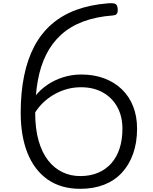

<svg xmlns="http://www.w3.org/2000/svg" viewBox="-20 -1167 958 1206"><path d="M484 19Q363 19 279.5 -39.5Q196 -98 153 -205Q110 -312 110 -459Q110 -586 131.5 -691Q153 -796 196 -877Q239 -958 304.5 -1015Q370 -1072 458 -1104.5Q546 -1137 656 -1146Q694 -1149 705.5 -1142Q717 -1135 719 -1115Q721 -1092 715 -1082Q709 -1072 690 -1070Q583 -1062 502 -1031.5Q421 -1001 363.5 -948.5Q306 -896 270 -824Q234 -752 217.5 -660.5Q201 -569 201 -459Q201 -358 222.5 -283Q244 -208 282.5 -159Q321 -110 372.5 -85.5Q424 -61 484 -61Q546 -61 595 -81.5Q644 -102 678.5 -140.5Q713 -179 731 -234Q749 -289 749 -358Q749 -436 717 -494.5Q685 -553 626.5 -586Q568 -619 489 -619Q445 -619 405 -608.5Q365 -598 329.5 -579Q294 -560 264.5 -534.5Q235 -509 213 -478.5Q191 -448 178 -413L150 -470Q167 -520 200 -562Q233 -604 278 -634.5Q323 -665 377.5 -682Q432 -699 490 -699Q571 -699 635.5 -674.5Q700 -650 746 -605.5Q792 -561 816.5 -498.5Q841 -436 841 -359Q841 -271 816 -201Q791 -131 745 -81.5Q699 -32 633 -6.5Q567 19 484 19Z"/></svg>

Font: Playwrite CL
Style: Regular
Weight: 400
Designer: Veronika Burian, José Scaglione
Foundry: TypeTogether
Version: Version 1.002